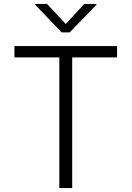

<svg xmlns="http://www.w3.org/2000/svg" viewBox="-20 -964 674 984"><path d="M54 -670H284V0H350V-670H580V-728H54ZM161 -939 296 -798H337L474 -939V-944H412L317 -841L221 -944H161Z"/></svg>

Font: Wafeq Light
Style: Regular
Weight: 300
Designer: Rasmus Andersson & Azza Alameddine
Foundry: Google & TypeTogether
Version: Version 3.000;January 28, 2025;FontCreator 15.0.0.3014 64-bi